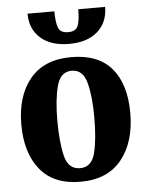

<svg xmlns="http://www.w3.org/2000/svg" viewBox="-54 -782 651 848"><g transform="rotate(-5 271.5 -358.0)"><path d="M514 -262Q514 -133 451.5 -55.5Q389 22 269 22Q151 22 90.5 -52Q30 -126 30 -252Q30 -379 92.5 -454.5Q155 -530 275 -530Q395 -530 454.5 -459.5Q514 -389 514 -262ZM354 -257Q354 -349 338 -409.5Q322 -470 272 -470Q222 -470 206 -409Q190 -348 190 -257Q190 -160 205 -99Q220 -38 272 -38Q324 -38 339 -99Q354 -160 354 -257ZM272 -589Q191 -589 145.5 -629.5Q100 -670 100 -738H219Q219 -691 228 -666Q237 -641 272 -641Q307 -641 316 -666Q325 -691 325 -738H444Q444 -670 398.5 -629.5Q353 -589 272 -589Z"/></g></svg>

Font: Sansita
Style: Bold
Weight: 700
Designer: Pablo Cosgaya
Foundry: Omnibus-Type
Version: Version 1.006